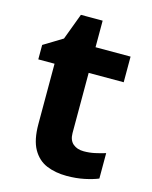

<svg xmlns="http://www.w3.org/2000/svg" viewBox="-104 -731 642 810"><g transform="rotate(15 217.0 -326.0)"><path d="M308 -109Q333 -109 356 -114Q379 -119 402 -126V-15Q378 -5 342.5 2.5Q307 10 265 10Q216 10 177.5 -6Q139 -22 116.5 -61.5Q94 -101 94 -171V-434H23V-497L105 -547L148 -662H243V-546H396V-434H243V-171Q243 -140 261 -124.5Q279 -109 308 -109Z"/></g></svg>

Font: Noto IKEA Arabic
Style: Bold
Weight: 700
Designer: Monotype Design Team
Foundry: Monotype Imaging Inc.
Version: Version 1.200